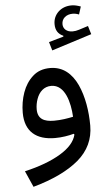

<svg xmlns="http://www.w3.org/2000/svg" viewBox="-64 -765 602 1070"><g transform="rotate(-5 237.0 -230.5)"><path d="M429.2 -713.9C411.1 -720.2 395.5 -724.6 378.4 -724.6C348.6 -724.6 323.7 -715.3 304.2 -697.3C284.7 -678.7 274.9 -655.8 274.9 -628.4C274.9 -594.7 289.1 -572.3 317.9 -560.1V-555.2L235.4 -531.7L249.5 -483.9L473.6 -555.2L459.5 -602.1L408.7 -585.9C395.5 -581.5 383.3 -579.6 371.6 -579.6C340.3 -579.6 318.8 -597.2 318.8 -625C318.8 -656.2 344.2 -677.7 379.9 -677.7C391.1 -677.7 403.3 -675.3 415.5 -670.4ZM331.5 -5.9C322.3 32.7 291.5 67.9 240.2 98.6C189 129.4 121.6 154.8 39.1 173.8L79.1 264.2C189.9 233.4 274.9 192.4 334.5 142.1C394 91.3 423.8 27.8 423.8 -48.3C423.8 -128.4 410.6 -211.9 379.9 -278.3C349.1 -344.2 300.3 -387.2 228.5 -387.2C189.5 -387.2 157.2 -376 131.8 -353C106 -330.1 86.9 -300.8 74.2 -265.1C61.5 -229.5 55.2 -191.4 55.2 -151.9C55.2 -46.4 118.2 3.9 222.2 3.9C261.2 3.9 298.3 -2.4 328.1 -10.7ZM332.5 -105.5C301.8 -99.1 266.1 -92.8 225.6 -92.8C169.4 -92.8 134.3 -110.4 134.3 -164.6C134.3 -184.1 137.7 -203.1 144.5 -222.2C157.7 -259.8 185.1 -287.6 226.1 -287.6C303.7 -287.6 328.6 -184.1 332.5 -105.5Z"/></g></svg>

Font: Estedad Medium
Style: Regular
Weight: 500
Designer: Amin Abedi
Version: Version 7.3